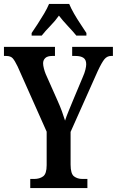

<svg xmlns="http://www.w3.org/2000/svg" viewBox="-21 -951 591 971"><path d="M132 0V-46H152Q179 -46 197 -59Q215 -72 215 -116V-285L68 -615Q54 -644 43.5 -656Q33 -668 10 -668H-1V-714H257V-668H243Q219 -668 208 -657.5Q197 -647 197 -631Q197 -620 201 -604.5Q205 -589 210 -577L270 -442Q283 -413 292 -388.5Q301 -364 308 -341Q315 -363 326.5 -390.5Q338 -418 351 -450L398 -562Q407 -582 411 -599Q415 -616 415 -626Q415 -649 401 -658.5Q387 -668 361 -668H344V-714H550V-668H541Q521 -668 507.5 -652Q494 -636 473 -591L336 -284V-119Q336 -72 353.5 -59Q371 -46 395 -46H421V0ZM139 -784Q152 -803 169 -829Q186 -855 202 -882Q218 -909 227 -931H329Q338 -909 353.5 -882Q369 -855 386.5 -829Q404 -803 416 -784V-771H365Q349 -791 322.5 -819Q296 -847 277 -872Q259 -846 233.5 -820Q208 -794 190 -771H139Z"/></svg>

Font: Noto Serif ExtraCondensed SemiBold
Style: Regular
Weight: 600
Width: 2
Designer: Monotype Design Team
Foundry: Monotype Imaging Inc.
Version: Version 2.015; ttfautohint (v1.8.4.7-5d5b)